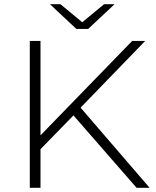

<svg xmlns="http://www.w3.org/2000/svg" viewBox="-20 -895 743 915"><path d="M330 -345 173 -184V0H122V-700H173V-250L610 -700H672L364 -382L693 0H631ZM526 -875 400 -757H344L218 -875H268L372 -789L476 -875Z"/></svg>

Font: Hilab Light
Style: Regular
Weight: 300
Designer: Cristianderson Lima
Foundry: Cristianderson
Version: Version 1.0